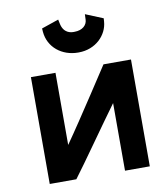

<svg xmlns="http://www.w3.org/2000/svg" viewBox="-80 -773 735 839"><g transform="rotate(-10 287.5 -353.0)"><path d="M158 -676 159 -661C165 -591 224 -545 295 -545H298C373 -545 426 -599 430 -659L431 -673L353 -705L352 -680C351 -658 332 -637 295 -637H290C280 -637 247 -639 238 -683L234 -702ZM407 -1H517V-475H395C391 -470 258 -263 182 -155V-475H73V-1H191C239 -64 343 -214 407 -301Z"/></g></svg>

Font: Mint Spirit No2
Style: Bold
Weight: 700
Designer: HARENDAL Hirwen
Foundry: Arkandis Digital Foundry.
Version: Version 1.004;FFEdit